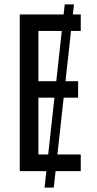

<svg xmlns="http://www.w3.org/2000/svg" viewBox="-20 -780 442 875"><path d="M317 -760 225 75H183L275 -760ZM348 0H70V-714H348V-639H155V-410H336V-335H155V-76H348Z"/></svg>

Font: Noto Sans Display Condensed
Style: Regular
Weight: 400
Width: 3
Designer: Monotype Design Team
Foundry: Monotype Imaging Inc.
Version: Version 1.900